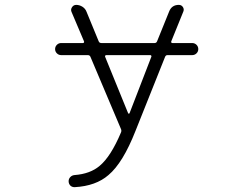

<svg xmlns="http://www.w3.org/2000/svg" viewBox="-20 -565 1040 791"><path d="M603.5 -331.1Q604.5 -334 603 -335.9Q601.6 -337.9 599.6 -337.9H418Q415 -337.9 413.6 -335.9Q412.1 -334 413.1 -331.1L507.8 -98.6Q508.8 -96.7 510.7 -96.7Q512.7 -96.7 513.7 -98.6ZM232.4 -337.9Q221.7 -337.9 214.4 -345.2Q207 -352.5 207 -362.8Q207 -373 214.4 -380.4Q221.7 -387.7 232.4 -387.7H322.3Q324.2 -387.7 325.7 -389.6Q327.1 -391.6 326.2 -394.5L274.4 -516.6Q270.5 -526.4 276.9 -535.6Q283.2 -544.9 293.9 -544.9Q307.6 -544.9 319.8 -537.1Q332 -529.3 336.9 -515.6L386.7 -394.5Q389.6 -387.7 397.5 -387.7H617.2Q624 -387.7 627 -394.5L676.8 -517.6Q687.5 -544.9 716.8 -544.9Q727.5 -544.9 733.4 -536.1Q739.3 -527.3 735.4 -517.6L685.5 -394.5Q684.6 -391.6 686 -389.6Q687.5 -387.7 689.5 -387.7H771.5Q782.2 -387.7 789.6 -380.4Q796.9 -373 796.9 -362.8Q796.9 -352.5 789.6 -345.2Q782.2 -337.9 771.5 -337.9H669.9Q663.1 -337.9 660.2 -331.1L538.1 -25.4Q486.3 106.4 426.8 156.2Q375 201.2 288.1 206.1Q288.1 206.1 287.1 206.1Q277.3 206.1 270.5 200.2Q262.7 192.4 262.7 181.6Q262.7 171.9 269.5 164.6Q276.4 157.2 287.1 156.2Q351.6 151.4 390.6 118.2Q436.5 80.1 478.5 -19.5Q481.4 -26.4 478.5 -33.2L352.5 -331.1Q349.6 -337.9 341.8 -337.9Z"/></svg>

Font: Rounded-X Mgen+ 2m light
Style: Regular
Weight: 200
Designer: [Source Han Sans]
Ryoko NISHIZUKA  (kana & ideographs); Paul D. Hunt (Latin, Greek & Cyrillic); Wenlong ZHANG  (bopomofo
Version: Version 1.059.20150602